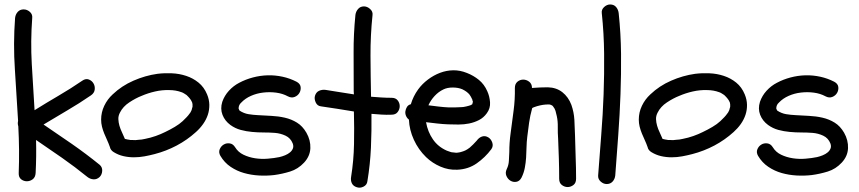

<svg xmlns="http://www.w3.org/2000/svg" viewBox="-20 -787 3919 876"><path d="M63.5 -210.9Q59.6 -222.7 62.5 -235.4Q55.7 -353.5 47.9 -470.2Q40 -586.9 48.8 -705.1Q50.8 -721.7 61 -732.9Q71.3 -744.1 87.9 -744.1Q103.5 -744.1 116.2 -732.9Q128.9 -721.7 127 -705.1Q119.1 -598.6 125 -494.6Q130.9 -390.6 137.7 -284.2Q192.4 -318.4 247.6 -350.6Q302.7 -382.8 355.5 -418.9Q371.1 -429.7 385.3 -424.3Q399.4 -418.9 406.7 -406.2Q414.1 -393.6 412.1 -377.9Q410.2 -362.3 394.5 -351.6Q341.8 -315.4 287.6 -283.7Q233.4 -252 178.7 -218.8Q244.1 -174.8 308.6 -129.9Q373 -85 434.6 -35.2Q447.3 -24.4 446.3 -7.3Q445.3 9.8 434.6 20.5Q421.9 32.2 406.7 31.2Q391.6 30.3 378.9 20.5Q322.3 -25.4 263.7 -66.4Q205.1 -107.4 144.5 -148.4Q145.5 -111.3 145 -73.2Q144.5 -35.2 142.6 2Q141.6 21.5 129.4 30.8Q117.2 40 102.5 40Q87.9 40 76.2 30.8Q64.5 21.5 65.4 2Q67.4 -50.8 66.9 -104Q66.4 -157.2 63.5 -210.9Z M698.2 -450.2Q729.5 -454.1 763.7 -452.6Q797.9 -451.2 829.1 -440.9Q860.4 -430.7 885.7 -410.2Q911.1 -389.6 924.8 -356.4Q934.6 -333 935.1 -309.1Q935.5 -285.2 928.2 -263.2Q920.9 -241.2 906.7 -221.2Q892.6 -201.2 874 -184.6Q834 -148.4 786.1 -123Q738.3 -97.7 685.5 -84Q663.1 -78.1 639.2 -73.7Q615.2 -69.3 590.8 -69.3Q566.4 -69.3 543 -74.7Q519.5 -80.1 499 -92.8Q484.4 -101.6 481.4 -116.2Q475.6 -132.8 468.8 -147.5Q461.9 -162.1 455.6 -177.7Q449.2 -193.4 445.3 -209Q441.4 -224.6 441.4 -241.2Q441.4 -274.4 455.6 -304.2Q469.7 -334 494.1 -356.4Q535.2 -395.5 588.9 -418.9Q642.6 -442.4 698.2 -450.2ZM808.6 -366.2Q782.2 -376 752 -376Q719.7 -377 687.5 -369.6Q655.3 -362.3 626 -349.6Q598.6 -338.9 569.8 -319.8Q541 -300.8 527.3 -273.4Q519.5 -258.8 520 -243.7Q520.5 -228.5 524.9 -213.4Q529.3 -198.2 536.6 -183.1Q543.9 -168 549.8 -153.3Q565.4 -149.4 569.3 -149.4Q571.3 -148.4 574.2 -148.4Q577.1 -148.4 579.1 -148.4Q598.6 -146.5 614.3 -149.4Q625 -149.4 641.6 -153.3Q667 -158.2 690.4 -166.5Q713.9 -174.8 733.4 -184.6Q755.9 -195.3 777.3 -208Q798.8 -220.7 813.5 -234.4Q823.2 -243.2 832 -252.9Q836.9 -257.8 838.9 -260.7Q843.8 -267.6 846.7 -271Q849.6 -274.4 851.6 -279.3Q855.5 -286.1 855.5 -290Q856.4 -292 856.9 -294.9Q857.4 -297.9 858.4 -299.8V-310.5Q857.4 -314.5 857.4 -316.4Q857.4 -318.4 856.4 -320.3Q853.5 -327.1 851.1 -330.6Q848.6 -334 845.7 -337.9Q846.7 -336.9 843.3 -340.8Q839.8 -344.7 838.9 -345.7L831.1 -353.5Q826.2 -356.4 820.3 -360.4Q814.5 -364.3 808.6 -366.2Z M1031.2 -216.8Q1005.9 -235.4 995.1 -263.2Q984.4 -291 994.1 -322.3Q1003.9 -350.6 1024.4 -373Q1044.9 -395.5 1071.3 -409.2Q1100.6 -424.8 1133.8 -433.6Q1167 -442.4 1201.2 -443.4Q1235.4 -444.3 1269 -437Q1302.7 -429.7 1333 -414.1Q1349.6 -405.3 1351.6 -390.6Q1353.5 -376 1346.2 -363.3Q1338.9 -350.6 1324.2 -344.7Q1309.6 -338.9 1293 -347.7Q1269.5 -360.4 1240.2 -364.3Q1210.9 -368.2 1181.2 -364.7Q1151.4 -361.3 1125 -349.6Q1098.6 -337.9 1081.1 -319.3Q1076.2 -314.5 1074.7 -312.5Q1073.2 -310.5 1070.3 -303.7L1068.4 -293Q1071.3 -284.2 1073.2 -282.2Q1092.8 -269.5 1113.8 -266.1Q1134.8 -262.7 1156.2 -261.7Q1186.5 -259.8 1218.3 -258.3Q1250 -256.8 1279.8 -250Q1309.6 -243.2 1335 -227.5Q1360.4 -211.9 1377.9 -181.6Q1397.5 -147.5 1396 -110.8Q1394.5 -74.2 1367.2 -44.9Q1339.8 -15.6 1303.7 -4.4Q1267.6 6.8 1230.5 11.7Q1197.3 15.6 1161.6 13.7Q1126 11.7 1093.3 2.4Q1060.5 -6.8 1032.2 -25.9Q1003.9 -44.9 985.4 -76.2Q976.6 -91.8 982.4 -106Q988.3 -120.1 1000.5 -127.4Q1012.7 -134.8 1027.8 -132.8Q1043 -130.9 1052.7 -115.2Q1066.4 -92.8 1090.8 -81.1Q1115.2 -69.3 1144 -64.9Q1172.9 -60.5 1202.1 -63Q1231.4 -65.4 1254.9 -70.3Q1267.6 -73.2 1280.8 -78.6Q1293.9 -84 1303.2 -91.8Q1312.5 -99.6 1316.4 -109.9Q1320.3 -120.1 1315.4 -132.8Q1305.7 -157.2 1282.7 -168Q1259.8 -178.7 1234.4 -180.7Q1209 -182.6 1182.6 -182.6Q1156.2 -182.6 1129.9 -185.1Q1103.5 -187.5 1078.1 -194.3Q1052.7 -201.2 1031.2 -216.8Z M1766.6 -340.8Q1785.2 -340.8 1794.4 -329.1Q1803.7 -317.4 1803.7 -302.7Q1803.7 -288.1 1794.4 -275.9Q1785.2 -263.7 1766.6 -263.7Q1743.2 -262.7 1720.2 -264.2Q1697.3 -265.6 1674.8 -267.6Q1675.8 -190.4 1672.4 -113.3Q1668.9 -36.1 1656.2 40Q1654.3 56.6 1638.7 64.5Q1623 72.3 1608.4 67.4Q1591.8 62.5 1585.4 49.3Q1579.1 36.1 1582 19.5Q1593.8 -54.7 1595.2 -128.9Q1596.7 -203.1 1594.7 -278.3Q1557.6 -284.2 1519.5 -290.5Q1481.4 -296.9 1444.3 -301.8Q1427.7 -303.7 1420.4 -319.8Q1413.1 -335.9 1417 -349.6Q1421.9 -366.2 1435.5 -372.6Q1449.2 -378.9 1464.8 -377Q1497.1 -372.1 1529.3 -366.7Q1561.5 -361.3 1594.7 -356.4Q1593.8 -361.3 1593.8 -371.1Q1593.8 -459 1593.3 -544.9Q1592.8 -630.9 1601.6 -718.8Q1603.5 -734.4 1613.8 -746.1Q1624 -757.8 1640.6 -757.8Q1655.3 -757.8 1668.5 -746.1Q1681.6 -734.4 1679.7 -718.8Q1669.9 -625 1670.4 -532.7Q1670.9 -440.4 1672.9 -345.7Q1696.3 -343.8 1719.7 -342.3Q1743.2 -340.8 1766.6 -340.8Z M1887.7 -378.9Q1906.2 -404.3 1932.1 -423.8Q1958 -443.4 1987.3 -454.6Q2016.6 -465.8 2047.9 -466.3Q2079.1 -466.8 2110.4 -454.1Q2140.6 -442.4 2165 -422.4Q2189.5 -402.3 2203.1 -371.1Q2213.9 -347.7 2215.8 -320.3Q2217.8 -293 2201.2 -270.5Q2186.5 -250 2165.5 -239.3Q2144.5 -228.5 2120.6 -223.6Q2096.7 -218.8 2071.8 -218.8Q2046.9 -218.8 2024.4 -219.7Q1999 -220.7 1974.1 -223.6Q1949.2 -226.6 1923.8 -229.5Q1931.6 -185.5 1955.1 -151.4Q1978.5 -117.2 2018.6 -99.6Q2029.3 -95.7 2035.2 -93.8Q2038.1 -92.8 2040.5 -92.3Q2043 -91.8 2045.9 -91.8Q2053.7 -90.8 2059.1 -90.3Q2064.5 -89.8 2069.3 -90.8Q2076.2 -91.8 2078.6 -92.3Q2081.1 -92.8 2084 -93.8Q2094.7 -96.7 2103 -100.6Q2111.3 -104.5 2123 -113.3Q2128.9 -118.2 2138.7 -127.9Q2148.4 -137.7 2155.3 -145.5Q2165 -159.2 2179.2 -164.1Q2193.4 -168.9 2208 -160.2Q2220.7 -152.3 2226.1 -136.2Q2231.4 -120.1 2221.7 -106.4Q2193.4 -68.4 2154.8 -41.5Q2116.2 -14.6 2066.4 -12.7Q2026.4 -10.7 1989.3 -26.9Q1952.1 -43 1923.8 -70.3Q1888.7 -104.5 1868.2 -149.4Q1847.7 -194.3 1845.7 -241.2Q1836.9 -248 1832.5 -258.3Q1828.1 -268.6 1829.6 -279.3Q1831.1 -290 1836.9 -299.3Q1842.8 -308.6 1854.5 -311.5Q1865.2 -347.7 1887.7 -378.9ZM2122.1 -355.5Q2111.3 -369.1 2088.9 -379.9Q2070.3 -387.7 2045.4 -387.7Q2020.5 -387.7 2002.9 -378.9Q1980.5 -368.2 1962.9 -349.1Q1945.3 -330.1 1934.6 -306.6Q1958 -303.7 1981.4 -300.8Q2004.9 -297.9 2028.3 -296.9Q2041 -296.9 2053.7 -296.9Q2066.4 -296.9 2079.1 -297.9Q2083 -297.9 2086.4 -298.3Q2089.8 -298.8 2093.8 -298.8Q2102.5 -300.8 2106.9 -301.3Q2111.3 -301.8 2116.2 -303.7Q2120.1 -304.7 2126 -306.6Q2130.9 -308.6 2131.8 -309.6Q2132.8 -310.5 2134.8 -311.5L2137.7 -323.2Q2135.7 -327.1 2135.3 -330.6Q2134.8 -334 2132.8 -336.9Q2131.8 -339.8 2128.4 -345.7Q2125 -351.6 2122.1 -355.5Z M2303.7 -93.8Q2303.7 -135.7 2309.6 -178.7Q2316.4 -230.5 2323.2 -281.7Q2330.1 -333 2329.1 -385.7Q2329.1 -404.3 2340.8 -414.1Q2352.5 -423.8 2367.2 -423.8Q2381.8 -423.8 2394.5 -414.1Q2407.2 -404.3 2407.2 -385.7Q2445.3 -388.7 2479.5 -388.7Q2518.6 -387.7 2545.9 -366.2Q2573.2 -344.7 2586.9 -308.6Q2598.6 -275.4 2600.6 -240.2Q2602.5 -205.1 2603.5 -169.9Q2604.5 -120.1 2606.4 -70.8Q2608.4 -21.5 2608.4 28.3Q2608.4 47.9 2596.2 57.1Q2584 66.4 2569.8 66.4Q2555.7 66.4 2543.5 57.1Q2531.2 47.9 2531.2 28.3Q2531.2 -18.6 2529.8 -63.5Q2528.3 -108.4 2526.4 -155.3Q2524.4 -180.7 2524.9 -207.5Q2525.4 -234.4 2520.5 -256.8Q2517.6 -270.5 2514.6 -280.8Q2511.7 -291 2503.9 -300.8Q2502 -304.7 2495.6 -307.6Q2489.3 -310.5 2484.4 -310.5Q2469.7 -310.5 2457 -308.6Q2444.3 -306.6 2430.7 -302.7Q2424.8 -300.8 2418.9 -298.8Q2413.1 -296.9 2408.2 -293.9Q2398.4 -258.8 2394 -227.1Q2389.6 -195.3 2385.7 -163.1Q2382.8 -139.6 2382.3 -115.7Q2381.8 -91.8 2380.4 -68.4Q2378.9 -44.9 2374.5 -21.5Q2370.1 2 2359.4 23.4Q2350.6 40 2335.9 42.5Q2321.3 44.9 2309.1 37.6Q2296.9 30.3 2290.5 15.6Q2284.2 1 2292 -15.6Q2300.8 -33.2 2301.8 -53.7Q2302.7 -74.2 2303.7 -93.8Z M2763.7 -766.6Q2781.2 -766.6 2791 -754.9Q2800.8 -743.2 2802.7 -727.5Q2812.5 -634.8 2813.5 -542Q2814.5 -449.2 2811 -356.4Q2807.6 -263.7 2800.8 -170.9Q2793.9 -78.1 2787.1 13.7Q2785.2 30.3 2774.9 41.5Q2764.6 52.7 2748 52.7Q2733.4 52.7 2720.7 41.5Q2708 30.3 2709 13.7Q2715.8 -78.1 2723.1 -170.9Q2730.5 -263.7 2733.9 -356.4Q2737.3 -449.2 2736.3 -542Q2735.4 -634.8 2725.6 -727.5Q2723.6 -743.2 2736.3 -754.9Q2749 -766.6 2763.7 -766.6Z M3151.4 -450.2Q3182.6 -454.1 3216.8 -452.6Q3251 -451.2 3282.2 -440.9Q3313.5 -430.7 3338.9 -410.2Q3364.3 -389.6 3377.9 -356.4Q3387.7 -333 3388.2 -309.1Q3388.7 -285.2 3381.3 -263.2Q3374 -241.2 3359.9 -221.2Q3345.7 -201.2 3327.1 -184.6Q3287.1 -148.4 3239.3 -123Q3191.4 -97.7 3138.7 -84Q3116.2 -78.1 3092.3 -73.7Q3068.4 -69.3 3043.9 -69.3Q3019.5 -69.3 2996.1 -74.7Q2972.7 -80.1 2952.1 -92.8Q2937.5 -101.6 2934.6 -116.2Q2928.7 -132.8 2921.9 -147.5Q2915 -162.1 2908.7 -177.7Q2902.3 -193.4 2898.4 -209Q2894.5 -224.6 2894.5 -241.2Q2894.5 -274.4 2908.7 -304.2Q2922.9 -334 2947.3 -356.4Q2988.3 -395.5 3042 -418.9Q3095.7 -442.4 3151.4 -450.2ZM3261.7 -366.2Q3235.4 -376 3205.1 -376Q3172.9 -377 3140.6 -369.6Q3108.4 -362.3 3079.1 -349.6Q3051.8 -338.9 3022.9 -319.8Q2994.1 -300.8 2980.5 -273.4Q2972.7 -258.8 2973.1 -243.7Q2973.6 -228.5 2978 -213.4Q2982.4 -198.2 2989.7 -183.1Q2997.1 -168 3002.9 -153.3Q3018.6 -149.4 3022.5 -149.4Q3024.4 -148.4 3027.3 -148.4Q3030.3 -148.4 3032.2 -148.4Q3051.8 -146.5 3067.4 -149.4Q3078.1 -149.4 3094.7 -153.3Q3120.1 -158.2 3143.6 -166.5Q3167 -174.8 3186.5 -184.6Q3209 -195.3 3230.5 -208Q3252 -220.7 3266.6 -234.4Q3276.4 -243.2 3285.2 -252.9Q3290 -257.8 3292 -260.7Q3296.9 -267.6 3299.8 -271Q3302.7 -274.4 3304.7 -279.3Q3308.6 -286.1 3308.6 -290Q3309.6 -292 3310.1 -294.9Q3310.5 -297.9 3311.5 -299.8V-310.5Q3310.5 -314.5 3310.5 -316.4Q3310.5 -318.4 3309.6 -320.3Q3306.6 -327.1 3304.2 -330.6Q3301.8 -334 3298.8 -337.9Q3299.8 -336.9 3296.4 -340.8Q3293 -344.7 3292 -345.7L3284.2 -353.5Q3279.3 -356.4 3273.4 -360.4Q3267.6 -364.3 3261.7 -366.2Z M3484.4 -216.8Q3459 -235.4 3448.2 -263.2Q3437.5 -291 3447.3 -322.3Q3457 -350.6 3477.5 -373Q3498 -395.5 3524.4 -409.2Q3553.7 -424.8 3586.9 -433.6Q3620.1 -442.4 3654.3 -443.4Q3688.5 -444.3 3722.2 -437Q3755.9 -429.7 3786.1 -414.1Q3802.7 -405.3 3804.7 -390.6Q3806.6 -376 3799.3 -363.3Q3792 -350.6 3777.3 -344.7Q3762.7 -338.9 3746.1 -347.7Q3722.7 -360.4 3693.4 -364.3Q3664.1 -368.2 3634.3 -364.7Q3604.5 -361.3 3578.1 -349.6Q3551.8 -337.9 3534.2 -319.3Q3529.3 -314.5 3527.8 -312.5Q3526.4 -310.5 3523.4 -303.7L3521.5 -293Q3524.4 -284.2 3526.4 -282.2Q3545.9 -269.5 3566.9 -266.1Q3587.9 -262.7 3609.4 -261.7Q3639.6 -259.8 3671.4 -258.3Q3703.1 -256.8 3732.9 -250Q3762.7 -243.2 3788.1 -227.5Q3813.5 -211.9 3831.1 -181.6Q3850.6 -147.5 3849.1 -110.8Q3847.7 -74.2 3820.3 -44.9Q3793 -15.6 3756.8 -4.4Q3720.7 6.8 3683.6 11.7Q3650.4 15.6 3614.7 13.7Q3579.1 11.7 3546.4 2.4Q3513.7 -6.8 3485.4 -25.9Q3457 -44.9 3438.5 -76.2Q3429.7 -91.8 3435.5 -106Q3441.4 -120.1 3453.6 -127.4Q3465.8 -134.8 3481 -132.8Q3496.1 -130.9 3505.9 -115.2Q3519.5 -92.8 3543.9 -81.1Q3568.4 -69.3 3597.2 -64.9Q3626 -60.5 3655.3 -63Q3684.6 -65.4 3708 -70.3Q3720.7 -73.2 3733.9 -78.6Q3747.1 -84 3756.3 -91.8Q3765.6 -99.6 3769.5 -109.9Q3773.4 -120.1 3768.6 -132.8Q3758.8 -157.2 3735.8 -168Q3712.9 -178.7 3687.5 -180.7Q3662.1 -182.6 3635.7 -182.6Q3609.4 -182.6 3583 -185.1Q3556.6 -187.5 3531.2 -194.3Q3505.9 -201.2 3484.4 -216.8Z"/></svg>

Font: Schoolbell
Style: Regular
Weight: 400
Designer: Font Diner, Inc
Foundry: Font Diner, Inc
Version: Version 1.000